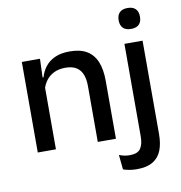

<svg xmlns="http://www.w3.org/2000/svg" viewBox="-91 -758 961 1021"><g transform="rotate(-10 389.0 -247.5)"><path d="M386 0V-302Q386 -337.5 376.2 -363.5Q366.5 -389.5 344.2 -404Q322 -418.5 283.5 -418.5Q248 -418.5 222 -405.5Q196 -392.5 179.8 -370.5Q163.5 -348.5 156.5 -320.5L140.5 -388.5H161.5Q170 -419.5 189.5 -444.8Q209 -470 241.5 -485Q274 -500 322 -500Q379.5 -500 415 -478.2Q450.5 -456.5 467.2 -415Q484 -373.5 484 -313V0ZM62 0V-489H160L156 -374.5L160 -368.5V0ZM616 -85V-489H714V-85ZM665 -561Q636 -561 621.8 -575.8Q607.5 -590.5 607.5 -616.5V-618.5Q607.5 -644.5 621.8 -659.2Q636 -674 665 -674Q694 -674 708.2 -659.2Q722.5 -644.5 722.5 -618.5V-616.5Q722.5 -590 708.2 -575.5Q694 -561 665 -561ZM566 179Q544.5 179 525.2 175.5Q506 172 492.5 167L484.5 87.5Q497.5 93 511.8 96Q526 99 541.5 99Q584.5 99 600.2 76Q616 53 616 10.5V-130.5H714V15.5Q714 66 699.8 102.8Q685.5 139.5 653 159.2Q620.5 179 566 179Z"/></g></svg>

Font: Anek Latin Medium Medium
Style: Regular
Weight: 500
Version: Version 1.003